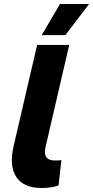

<svg xmlns="http://www.w3.org/2000/svg" viewBox="-20 -928 464 957"><path d="M188 -753 279 -908H424L306 -753ZM186 9Q98 9 61.5 -45.5Q25 -100 48 -200L165 -704H325L207 -195Q191 -128 255 -128Q266 -128 273 -128.5Q280 -129 286 -130L272 -4Q256 2 235.5 5.5Q215 9 186 9Z"/></svg>

Font: Prodigy Sans
Style: Bold Italic
Weight: 700
Italic angle: -13°
Designer: Wei Huang
Foundry: Wei Huang
Version: Version 1.003; ttfautohint (v1.8.3)